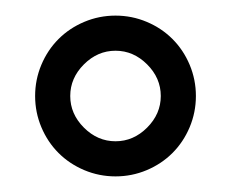

<svg xmlns="http://www.w3.org/2000/svg" viewBox="-20 -826 296 246"><path d="M25 -703Q25 -724 33 -743Q41 -762 55 -776Q69 -790 88 -798Q107 -806 128 -806Q149 -806 168 -798Q187 -790 201 -776Q215 -762 223 -743Q231 -724 231 -703Q231 -682 223 -663Q215 -644 201 -630Q187 -616 168 -608Q149 -600 128 -600Q107 -600 88 -608Q69 -616 55 -630Q41 -644 33 -663Q25 -682 25 -703ZM70 -703Q70 -680 87.5 -662.5Q105 -645 128 -645Q151 -645 168.5 -662.5Q186 -680 186 -703Q186 -726 168.5 -743.5Q151 -761 128 -761Q105 -761 87.5 -743.5Q70 -726 70 -703Z"/></svg>

Font: Bluu Next Cyrillic
Style: Bold
Weight: 700
Designer: Igor Stepanchenko
Foundry: Igor Stepanchenko
Version: Version 1.000